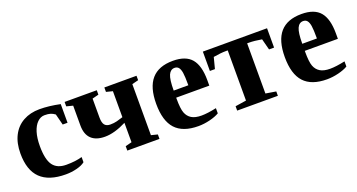

<svg xmlns="http://www.w3.org/2000/svg" viewBox="-36 -887 2440 1312"><g transform="rotate(-20 1183.5 -231.0)"><path d="M418.9 -27.8Q397 -10.3 358.2 -0.5Q319.3 9.3 278.3 9.3Q155.8 9.3 95 -49.8Q34.2 -108.9 34.2 -230.5Q34.2 -306.2 61.8 -360.1Q89.4 -414.1 140.6 -442.6Q191.9 -471.2 259.8 -471.2Q328.1 -471.2 408.7 -454.1V-318.4H373.5L353 -398.9Q336.4 -411.1 320.3 -416Q304.2 -420.9 277.8 -420.9Q249 -420.9 225.6 -397.9Q202.1 -375 189.2 -333.3Q176.3 -291.5 176.3 -233.4Q176.3 -135.3 206.8 -93.3Q237.3 -51.3 303.7 -51.3Q371.1 -51.3 418.9 -65.4Z M626 -277.3Q626 -238.8 639.4 -222.9Q652.8 -207 679.7 -207Q706.5 -207 728.3 -212.6Q750 -218.3 773.9 -226.1V-415L727.5 -426.8V-459H961.4V-426.8L915 -415V-43.9L961.4 -32.2V0H727.5V-32.2L773.9 -43.9V-185.1Q687 -141.1 617.7 -141.1Q552.7 -141.1 518.8 -173.8Q484.9 -206.5 484.9 -271V-415L438.5 -426.8V-459H672.4V-426.8L626 -415Z M1229 -470.2Q1322.3 -470.2 1364 -420.4Q1405.8 -370.6 1405.8 -265.6V-225.6H1165V-217.8Q1165 -145 1176.8 -114.3Q1188.5 -83.5 1214.8 -67.4Q1241.2 -51.3 1287.1 -51.3Q1330.1 -51.3 1395.5 -65.4V-27.8Q1368.7 -11.7 1325.9 -1.2Q1283.2 9.3 1242.7 9.3Q1129.9 9.3 1075.9 -49.6Q1022 -108.4 1022 -231.9Q1022 -352.1 1073.5 -411.1Q1125 -470.2 1229 -470.2ZM1223.6 -420.9Q1194.3 -420.9 1179.9 -389.2Q1165.5 -357.4 1165.5 -276.9H1272Q1272 -342.3 1267.6 -368.9Q1263.2 -395.5 1252.7 -408.2Q1242.2 -420.9 1223.6 -420.9Z M1910.6 -459V-318.4H1874L1853 -399.4Q1798.8 -408.7 1760.7 -408.7H1747.6V-43.9L1822.3 -31.7V0H1526.4V-31.7L1606.4 -43.9V-408.7H1593.8Q1555.7 -408.7 1501.5 -399.4L1480.5 -318.4H1443.8V-459Z M2164.1 -470.2Q2257.3 -470.2 2299.1 -420.4Q2340.8 -370.6 2340.8 -265.6V-225.6H2100.1V-217.8Q2100.1 -145 2111.8 -114.3Q2123.5 -83.5 2149.9 -67.4Q2176.3 -51.3 2222.2 -51.3Q2265.1 -51.3 2330.6 -65.4V-27.8Q2303.7 -11.7 2261 -1.2Q2218.3 9.3 2177.7 9.3Q2064.9 9.3 2011 -49.6Q1957 -108.4 1957 -231.9Q1957 -352.1 2008.5 -411.1Q2060.1 -470.2 2164.1 -470.2ZM2158.7 -420.9Q2129.4 -420.9 2115 -389.2Q2100.6 -357.4 2100.6 -276.9H2207Q2207 -342.3 2202.6 -368.9Q2198.2 -395.5 2187.7 -408.2Q2177.2 -420.9 2158.7 -420.9Z"/></g></svg>

Font: Tinos
Style: Bold
Weight: 700
Designer: Steve Matteson
Foundry: Monotype Imaging Inc.
Version: Version 1.23